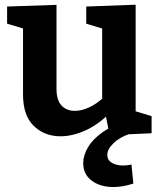

<svg xmlns="http://www.w3.org/2000/svg" viewBox="-20 -558 671 803"><path d="M233 12Q166.3 12 121.3 -31.3Q76.3 -74.7 76.3 -162.7V-455L89.3 -435L9.7 -459V-530.7L216.3 -537.7V-185.7Q216.3 -139.3 237.3 -116.8Q258.3 -94.3 293.3 -94.3Q320.3 -94.3 352.5 -108.8Q384.7 -123.3 416.7 -153.7L407.3 -128.7V-458L420.3 -435L340.7 -459V-530.7L547.3 -538.3V-74.3L530.3 -97.7L614 -72.3V-0.7L438.3 7.3L419.3 -90.7L438.7 -84.3Q389.3 -35.7 335.7 -11.8Q282 12 233 12ZM454.6 224.2Q399 224.2 363.5 197.5Q328 170.8 328 124.4Q328 91.6 348.3 57.5Q368.6 23.4 409.9 -5.6Q451.2 -34.6 513.8 -52.4L527.2 0Q480.6 15.4 454.7 40.9Q428.8 66.4 428.8 90Q428.8 111.4 447.7 122.8Q466.6 134.2 494.4 134.2Q503 134.2 512 133.1Q521 132 529.8 130.4L537.8 209.6Q515.8 217 494.9 220.6Q474 224.2 454.6 224.2Z"/></svg>

Font: Bitter Thin
Style: Regular
Weight: 100
Designer: Sol Matas, and Bitter project Authors
Foundry: Sol Matas
Version: Version 2.002